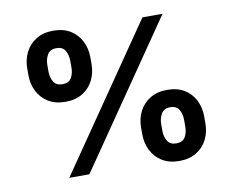

<svg xmlns="http://www.w3.org/2000/svg" viewBox="-81 -843 1164 961"><g transform="rotate(-10 501.0 -363.0)"><path d="M246.1 -377.9Q195.3 -377.9 159.4 -399.9Q123.5 -421.9 104.7 -459.2Q85.9 -496.6 85.9 -541V-575.2Q85.9 -620.6 105 -658Q124 -695.3 159.9 -717.3Q195.8 -739.3 246.1 -739.3Q297.9 -739.3 333.5 -717.3Q369.1 -695.3 387.9 -658Q406.7 -620.6 406.7 -575.2V-541Q406.7 -496.1 387.9 -459Q369.1 -421.9 333.3 -399.9Q297.4 -377.9 246.1 -377.9ZM246.1 -467.3Q278.8 -467.3 291.7 -489.5Q304.7 -511.7 304.7 -541V-575.2Q304.7 -605 292 -627.7Q279.3 -650.4 246.1 -650.4Q214.4 -650.4 201.2 -627.2Q188 -604 188 -575.2V-541Q188 -511.7 201.4 -489.5Q214.8 -467.3 246.1 -467.3ZM755.9 12.7Q705.1 12.7 669.2 -9.3Q633.3 -31.2 614.5 -68.6Q595.7 -106 595.7 -150.9V-185.1Q595.7 -230.5 614.7 -267.6Q633.8 -304.7 669.9 -326.7Q706.1 -348.6 755.9 -348.6Q808.1 -348.6 843.8 -326.7Q879.4 -304.7 897.9 -267.6Q916.5 -230.5 916.5 -185.1V-150.9Q916.5 -105.5 897.7 -68.4Q878.9 -31.2 843 -9.3Q807.1 12.7 755.9 12.7ZM755.9 -76.7Q788.6 -76.7 801.5 -98.9Q814.5 -121.1 814.5 -150.9V-185.1Q814.5 -214.4 801.8 -237.3Q789.1 -260.3 755.9 -260.3Q724.6 -260.3 711.2 -237.1Q697.8 -213.9 697.8 -185.1V-150.9Q697.8 -121.1 711.2 -98.9Q724.6 -76.7 755.9 -76.7ZM198.2 0 698.2 -727.5H800.3L300.3 0Z"/></g></svg>

Font: Inter 17pt
Style: Bold
Weight: 700
Version: Version 4.001;git-66647c0bb